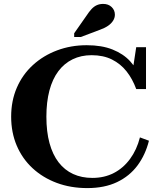

<svg xmlns="http://www.w3.org/2000/svg" viewBox="-20 -951 814 981"><path d="M448 -669Q394 -669 351 -648Q308 -627 278 -587Q248 -547 232.5 -488.5Q217 -430 217 -355Q217 -278 233 -219.5Q249 -161 279.5 -121.5Q310 -82 353.5 -62Q397 -42 452 -42Q513 -42 561.5 -67Q610 -92 644.5 -139Q679 -186 695 -249L741 -232Q723 -160 682.5 -105.5Q642 -51 578 -20.5Q514 10 426 10Q341 10 270 -16.5Q199 -43 146.5 -91.5Q94 -140 65.5 -207Q37 -274 37 -355Q37 -436 66 -503Q95 -570 148 -618.5Q201 -667 271.5 -693.5Q342 -720 423 -720Q500 -720 555 -698Q610 -676 644.5 -638.5Q679 -601 696 -552L655 -572L676 -710H726V-496H676Q657 -548 626.5 -586.5Q596 -625 552 -647Q508 -669 448 -669ZM422 -871 359 -781V-762H393L491 -799Q516 -808 532.5 -819.5Q549 -831 558 -845.5Q567 -860 567 -876Q567 -899 550.5 -915Q534 -931 507 -931Q489 -931 474.5 -924.5Q460 -918 447.5 -904.5Q435 -891 422 -871Z"/></svg>

Font: Roboto Serif 120pt Expanded SemiBold
Style: Regular
Weight: 600
Width: 7
Designer: Greg Gazdowicz
Foundry: Commercial Type
Version: Version 1.008